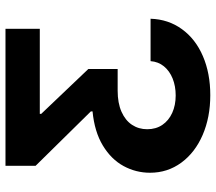

<svg xmlns="http://www.w3.org/2000/svg" viewBox="-62 -508 757 672"><g transform="rotate(-90 316.0 -171.5)"><path d="M319.3 186.5Q242.2 186.5 180.4 159.9Q118.7 133.3 83.3 85.2Q47.9 37.1 47.9 -24.4Q47.9 -73.7 71.3 -116.9Q94.7 -160.2 143.1 -189.5Q191.4 -218.8 262.7 -225.6V-231.4L72.3 -424.8V-530.3H551.8V-410.2H253.9V-405.3L411.1 -240.2V-137.7H335Q292 -137.7 261.5 -124.3Q231 -110.8 215.6 -87.4Q200.2 -64 200.2 -34.2Q200.2 -3.9 215.3 18.6Q230.5 41 257.3 53.2Q284.2 65.4 318.4 65.4Q351.1 65.4 377.7 54.7Q404.3 43.9 420.4 24.2Q436.5 4.4 438.5 -22.5H586.9Q585 39.6 550.5 87.2Q516.1 134.8 456.1 160.6Q396 186.5 319.3 186.5Z"/></g></svg>

Font: Pretendard GOV
Style: Bold
Weight: 700
Designer: Base glyphs from Inter by Rasmus Andersson; Hangeul glyphs from Noto Sans CJK(Source Han Sans) by Jang Soo-young and Kan
Foundry: Kil Hyung-jin
Version: Version 1.309